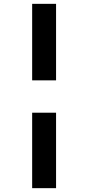

<svg xmlns="http://www.w3.org/2000/svg" viewBox="-20 -889 460 1000"><path d="M147.5 91V-302H272V91ZM147.5 -470.5V-869H272V-470.5Z"/></svg>

Font: Koeln Type Sans
Style: Bold
Weight: 700
Designer: Eben Sorkin
Foundry: Eben Sorkin
Version: Version 2.001